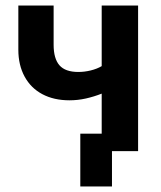

<svg xmlns="http://www.w3.org/2000/svg" viewBox="-20 -544 578 691"><path d="M269 127V-63H346V-207Q318 -196 289 -189.5Q260 -183 230 -183Q174 -183 132.5 -205Q91 -227 68.5 -268.5Q46 -310 46 -365V-524H173V-383Q173 -333 194 -309Q215 -285 262 -285Q284 -285 306.5 -290.5Q329 -296 346 -306V-524H477V0H383V127Z"/></svg>

Font: YasnoRaleway
Style: Bold
Weight: 700
Designer: Matt McInerney, Pablo Impallari, Rodrigo Fuenzalida
Foundry: Matt McInerney, Pablo Impallari, Rodrigo Fuenzalida
Version: Version 4.026